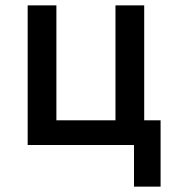

<svg xmlns="http://www.w3.org/2000/svg" viewBox="-20 -540 640 715"><path d="M479 155V0H83V-520H190V-92H410V-520H517V-92H578V155Z"/></svg>

Font: Zed Mono Semibold Extended
Style: Regular
Weight: 600
Width: 7
Monospace: yes
Designer: Belleve Invis
Foundry: Belleve Invis
Version: Version 1.0.0; ttfautohint (v1.8.4)